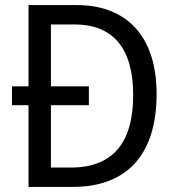

<svg xmlns="http://www.w3.org/2000/svg" viewBox="-20 -734 692 754"><path d="M282 -714H92V-395H27V-321H92V0H266C476 0 595 -124 595 -365C595 -593 476 -714 282 -714ZM273 -638C420 -638 503 -549 503 -361C503 -173 423 -76 258 -76H180V-321H329V-395H180V-638Z"/></svg>

Font: Noto Sans Malayalam SemiCondensed
Style: Regular
Weight: 400
Width: 4
Designer: Jelle Bosma - Monotype Design Team
Foundry: Monotype Imaging Inc.
Version: Version 2.104